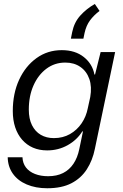

<svg xmlns="http://www.w3.org/2000/svg" viewBox="-20 -793 634 989"><path d="M223.3 176.7Q163.6 176.7 117.6 157.1Q71.7 137.6 46.1 101.4Q20.6 65.3 19.7 17H95.7Q97 47.7 113.6 69.6Q130.3 91.4 160.2 103.1Q190.1 114.7 228 114.7Q272.6 114.7 305.1 98.2Q337.6 81.7 358.4 50.5Q379.3 19.3 388.3 -24.6L407.4 -116.3H404Q376.6 -72.1 328.6 -45.2Q280.6 -18.3 222.9 -18.3Q182.3 -18.3 149.8 -32.4Q117.3 -46.6 93.9 -73.4Q70.6 -100.1 58.2 -137.4Q45.9 -174.7 45.9 -221Q45.9 -311.4 78.5 -382.1Q111.1 -452.7 168.1 -493.7Q225 -534.7 298.3 -534.7Q367.4 -534.7 411.9 -499.1Q456.3 -463.6 466.4 -409.1H469.6L498.3 -524.7H573L468.6 -25.9Q456.7 33.3 427.2 79.1Q397.7 125 347.8 150.9Q297.9 176.7 223.3 176.7ZM257.6 -81.6Q303.9 -81.6 340.2 -102.2Q376.6 -122.9 400.4 -157.9Q424.1 -192.9 432.3 -235.9L444.9 -293.3Q454 -346 440.2 -385.9Q426.4 -425.7 394.1 -448.2Q361.9 -470.7 316.3 -470.7Q261.6 -470.7 219.2 -439.1Q176.9 -407.6 152.6 -352.9Q128.4 -298.3 128.4 -228.6Q128.4 -181 144.7 -148.3Q161 -115.6 189.9 -98.6Q218.9 -81.6 257.6 -81.6ZM345.1 -593.9 352 -628.3Q362.4 -678.3 393.7 -712.9Q425 -747.6 468.4 -772.6L492.7 -736.7Q463.1 -714.3 443.6 -687.9Q424.1 -661.6 415.6 -623.1L409.6 -593.9Z"/></svg>

Font: Mona Sans ExtraLight
Style: Italic
Weight: 200
Italic angle: -11.6951°
Designer: Deni Anggara
Foundry: GitHub
Version: Version 2.000